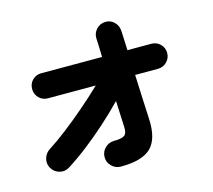

<svg xmlns="http://www.w3.org/2000/svg" viewBox="-115 -928 1230 1111"><g transform="rotate(-15 500.0 -372.0)"><path d="M476 44Q445 44 422 21.5Q399 -1 399 -33Q399 -65 422 -87.5Q445 -110 476 -110Q523 -110 539.5 -122.5Q556 -135 554 -172L547 -330Q492 -273 430 -217.5Q368 -162 305.5 -113.5Q243 -65 184 -28Q157 -11 126 -19Q95 -27 78 -55Q62 -83 70.5 -113.5Q79 -144 106 -161Q155 -192 214.5 -238Q274 -284 337 -338Q400 -392 457 -447H170Q139 -447 117.5 -469Q96 -491 96 -522Q96 -554 117.5 -575.5Q139 -597 170 -597H535Q534 -636 533 -665.5Q532 -695 531 -709Q530 -741 551.5 -764Q573 -787 605 -788Q637 -789 659 -766.5Q681 -744 682 -712Q683 -698 684 -668Q685 -638 687 -597H830Q861 -597 883 -575.5Q905 -554 905 -522Q905 -491 883 -469Q861 -447 830 -447H693Q696 -370 699.5 -296.5Q703 -223 705 -179Q711 -61 658.5 -8.5Q606 44 476 44Z"/></g></svg>

Font: Zen Maru Gothic Black
Style: Regular
Weight: 900
Designer: Yoshimichi Ohira
Foundry: Positype
Version: Version 1.001